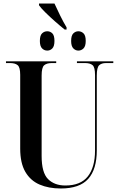

<svg xmlns="http://www.w3.org/2000/svg" viewBox="-20 -1063 679 1093"><path d="M348 -895Q324 -914 294.5 -940Q265 -966 239.5 -991Q214 -1016 202 -1033V-1043H290Q303 -1014 322 -975.5Q341 -937 359 -907V-895ZM249 -775Q232 -775 219.5 -787.5Q207 -800 207 -830Q207 -861 219.5 -873Q232 -885 249 -885Q266 -885 278 -873Q290 -861 290 -830Q290 -800 278 -787.5Q266 -775 249 -775ZM426 -775Q410 -775 397.5 -787.5Q385 -800 385 -830Q385 -861 397.5 -873Q410 -885 426 -885Q443 -885 455.5 -873Q468 -861 468 -830Q468 -800 455.5 -787.5Q443 -775 426 -775ZM326 10Q257 10 205 -12.5Q153 -35 124 -85Q95 -135 95 -217V-637Q95 -680 80.5 -692Q66 -704 38 -704H14V-714H300V-704H274Q246 -704 231.5 -691.5Q217 -679 217 -633V-175Q217 -80 253.5 -43.5Q290 -7 352 -7Q439 -7 480 -59Q521 -111 521 -206V-636Q521 -680 507 -692Q493 -704 465 -704H418V-714H625V-704H583Q558 -704 544.5 -691.5Q531 -679 531 -633V-208Q531 -99 482 -44.5Q433 10 326 10Z"/></svg>

Font: Noto Serif Display Condensed SemiBold
Style: Regular
Weight: 600
Width: 3
Designer: Monotype Design Team
Foundry: Monotype Imaging Inc.
Version: Version 2.009